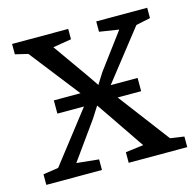

<svg xmlns="http://www.w3.org/2000/svg" viewBox="-86 -645 751 735"><g transform="rotate(-15 289.0 -277.5)"><path d="M70.5 -51 247.5 -279 73.5 -502 23 -514V-555H245.5V-514L172.5 -502L271.5 -362L301.5 -318L328.5 -361L433.5 -502L356.5 -514V-555H558.5V-514L501.5 -502L333.5 -288L513.5 -50L568.5 -42V0H336.5V-42L407.5 -51L307.5 -198L276.5 -243L248.5 -199L142.5 -51L230.5 -42V0H10V-42ZM453.5 -305V-252.5H121.5V-305Z"/></g></svg>

Font: Merriweather Light
Style: Regular
Weight: 300
Designer: Eben Sorkin
Foundry: Eben Sorkin
Version: Version 2.100